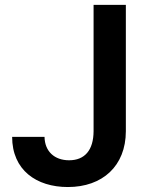

<svg xmlns="http://www.w3.org/2000/svg" viewBox="-20 -747 601 777"><path d="M358.7 -727.3V-215.9C358.3 -139.2 322.8 -98.4 259.6 -98.4C200.6 -98.4 161.2 -134.2 160.2 -193.2H29.1C29.1 -58.9 127.1 9.9 254.6 9.9C394.9 9.9 489 -75.3 489.3 -215.9V-727.3Z"/></svg>

Font: RA Gorm Semi Bold
Style: Regular
Weight: 600
Designer: Rasmus Andersson
Foundry: rsms
Version: Version 3.000;hotconv 1.0.109;makeotfexe 2.5.65596